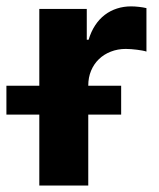

<svg xmlns="http://www.w3.org/2000/svg" viewBox="-61 -573 490 593"><path d="M-41.2 -308.2H60.4V-545.5H207V-450.3H212.7Q220.2 -475.5 233 -494.9Q245.7 -514.2 262.8 -527.2Q279.8 -540.1 300.4 -546.7Q321 -553.3 343.8 -553.3Q355.1 -553.3 368.1 -551.8Q381 -550.4 391.3 -547.9V-413.7Q386 -415.5 378.4 -416.9Q370.7 -418.3 362 -419.4Q353.3 -420.5 344.3 -421.2Q335.2 -421.9 327.4 -421.9Q302.6 -421.9 281.2 -413.5Q259.9 -405.2 244.5 -390.3Q229 -375.4 220.3 -354.6Q211.6 -333.8 211.6 -308.6V-308.2H313.2V-219.1H211.6V0H60.4V-219.1H-41.2Z"/></svg>

Font: Cannonade
Style: Bold
Weight: 700
Designer: Rasmus Andersson
Foundry: rsms
Version: Version 3.012;git-f93a4a705